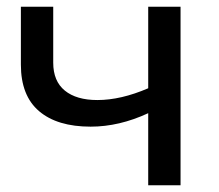

<svg xmlns="http://www.w3.org/2000/svg" viewBox="-20 -550 649 570"><path d="M516 -530V0H420V-214Q334 -174 249 -174Q150 -174 96 -220Q42 -266 42 -358V-530H138V-364Q138 -309 172.5 -281Q207 -253 269 -253Q339 -253 420 -288V-530Z"/></svg>

Font: CMG Sans Medium
Style: Regular
Weight: 500
Designer: Julieta Ulanovsky
Foundry: Julieta Ulanovsky
Version: Version 7.200